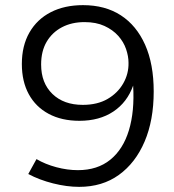

<svg xmlns="http://www.w3.org/2000/svg" viewBox="-20 -723 676 747"><path d="M122 -104Q156 -84 199 -72.5Q242 -61 283 -61Q359 -61 409 -101.5Q459 -142 481.5 -216Q504 -290 498 -390Q475 -325 421 -289Q367 -253 289 -253Q220 -253 169.5 -280Q119 -307 92 -356.5Q65 -406 65 -474Q65 -545 94.5 -596.5Q124 -648 177.5 -675.5Q231 -703 303 -703Q389 -703 450 -663.5Q511 -624 544.5 -549Q578 -474 578 -367Q578 -255 542.5 -172Q507 -89 442.5 -42.5Q378 4 288 4Q240 4 186.5 -9.5Q133 -23 90 -46ZM309 -637Q259 -637 221 -617Q183 -597 161.5 -560.5Q140 -524 140 -472Q140 -400 184 -357.5Q228 -315 302 -315Q359 -315 398.5 -338Q438 -361 459.5 -398.5Q481 -436 480 -479Q480 -504 470.5 -532Q461 -560 440 -583.5Q419 -607 386.5 -622Q354 -637 309 -637Z"/></svg>

Font: Alexandria Light
Style: Regular
Weight: 300
Designer: Mohamed Gaber
Foundry: Kief Type Foundry
Version: Version 5.100